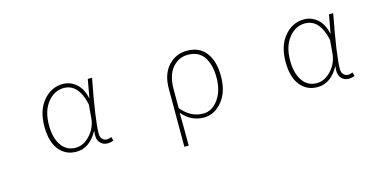

<svg xmlns="http://www.w3.org/2000/svg" viewBox="-69 -940 3138 1538"><g transform="rotate(-15 1500.0 -171.0)"><path d="M460.9 12.7Q372.1 12.7 318.4 -54.7Q264.6 -122.1 264.6 -249Q264.6 -381.8 331.5 -460.9Q398.4 -540 494.1 -540Q553.7 -540 602.5 -500Q651.4 -460 669.9 -376H671.9L699.2 -527.3H734.4Q669.9 -192.4 669.9 -79.1Q669.9 -52.7 685.1 -36.1Q700.2 -19.5 722.7 -19.5Q739.3 -19.5 760.7 -28.3L769.5 2Q746.1 12.7 719.7 12.7Q677.7 12.7 654.3 -19.5Q630.9 -51.8 641.6 -109.4H638.7Q571.3 12.7 460.9 12.7ZM463.9 -19.5Q530.3 -19.5 585 -79.6Q639.6 -139.6 645.5 -221.7L654.3 -328.1Q615.2 -506.8 493.2 -506.8Q415 -506.8 358.9 -437Q302.7 -367.2 302.7 -249Q302.7 -143.6 345.7 -81.5Q388.7 -19.5 463.9 -19.5Z M1305.7 198.2V-283.2Q1305.7 -404.3 1368.7 -472.2Q1431.6 -540 1523.4 -540Q1627 -540 1681.2 -468.3Q1735.4 -396.5 1735.4 -271.5Q1735.4 -142.6 1670.9 -64.9Q1606.4 12.7 1519.5 12.7Q1413.1 12.7 1339.8 -75.2Q1341.8 31.2 1341.8 198.2ZM1521.5 -19.5Q1595.7 -19.5 1647 -90.8Q1698.2 -162.1 1698.2 -271.5Q1698.2 -378.9 1654.8 -442.9Q1611.3 -506.8 1521.5 -506.8Q1446.3 -506.8 1394 -446.3Q1341.8 -385.7 1341.8 -267.6V-113.3Q1418 -19.5 1521.5 -19.5Z M2460.9 12.7Q2372.1 12.7 2318.4 -54.7Q2264.6 -122.1 2264.6 -249Q2264.6 -381.8 2331.5 -460.9Q2398.4 -540 2494.1 -540Q2553.7 -540 2602.5 -500Q2651.4 -460 2669.9 -376H2671.9L2699.2 -527.3H2734.4Q2669.9 -192.4 2669.9 -79.1Q2669.9 -52.7 2685.1 -36.1Q2700.2 -19.5 2722.7 -19.5Q2739.3 -19.5 2760.7 -28.3L2769.5 2Q2746.1 12.7 2719.7 12.7Q2677.7 12.7 2654.3 -19.5Q2630.9 -51.8 2641.6 -109.4H2638.7Q2571.3 12.7 2460.9 12.7ZM2463.9 -19.5Q2530.3 -19.5 2585 -79.6Q2639.6 -139.6 2645.5 -221.7L2654.3 -328.1Q2615.2 -506.8 2493.2 -506.8Q2415 -506.8 2358.9 -437Q2302.7 -367.2 2302.7 -249Q2302.7 -143.6 2345.7 -81.5Q2388.7 -19.5 2463.9 -19.5Z"/></g></svg>

Font: GenEi Gothic M ExtraLight
Style: Regular
Weight: 200
Designer: o_tamon (Modified); [Source Han Sans]
Ryoko NISHIZUKA  (kana & ideographs); Paul D. Hunt (Latin, Greek & Cyrillic); Wenl
Version: Version 1.1a;Original Version 1.004